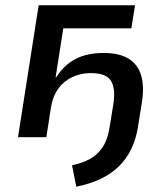

<svg xmlns="http://www.w3.org/2000/svg" viewBox="-20 -518 630 725"><path d="M268 187 252 106Q291 98 320 82Q349 66 368 37Q387 8 394 -38L408 -125Q417 -182 399.5 -212Q382 -242 323 -242Q285 -242 253 -227Q221 -212 200.5 -184Q180 -156 173 -116L155 0H48L126 -498H490L476 -411H219L190 -226H192Q223 -274 266.5 -296Q310 -318 371 -318Q432 -318 467 -295.5Q502 -273 513.5 -231.5Q525 -190 516 -133L501 -39Q494 6 476.5 43Q459 80 430.5 108.5Q402 137 362 156.5Q322 176 268 187Z"/></svg>

Font: Nunito Sans 7pt SemiCondensed SemiBold
Style: Italic
Weight: 600
Width: 4
Italic angle: -9°
Designer: Vernon Adams
Foundry: Vernon Adams
Version: Version 3.101;gftools[0.9.27]